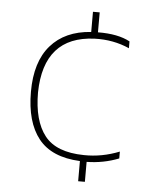

<svg xmlns="http://www.w3.org/2000/svg" viewBox="-49 -614 604 745"><g transform="rotate(5 252.5 -242.0)"><path d="M97.9 -242.2Q101.6 -460.5 298.3 -468.8Q371.3 -471.5 434.3 -443.5V-470.1Q387.4 -495.4 309.3 -494.5V-572.2H283.1V-493.6Q181.5 -486.7 125.9 -422.8Q70.3 -358.9 70.3 -242.2Q70.3 -124.5 121.3 -60.2Q172.3 4.1 283.1 9.2V87.8H309.3V10.1Q375 9.2 434.3 -14.2V-40.9Q366.3 -13.8 296.4 -15.2Q188.4 -16.5 143.2 -74.2Q97.9 -131.9 97.9 -242.2Z"/></g></svg>

Font: Arad-FD-VF Thin
Style: Regular
Weight: 100
Designer: Mohammad Darvishi
Version: Version 1.010;September 21, 2024;FontCreator 15.0.0.2992 64-